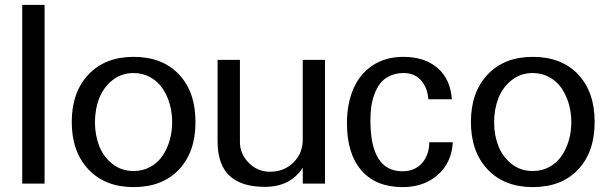

<svg xmlns="http://www.w3.org/2000/svg" viewBox="-20 -742 2463 776"><path d="M160.2 0H69.8V-722.2H160.2Z M675.8 -248Q675.8 -286.6 665.8 -321.8Q655.8 -356.9 636.7 -385Q617.7 -413.1 587.4 -429.9Q557.1 -446.8 520 -446.8Q470.7 -446.8 434.3 -417.7Q397.9 -388.7 380.9 -344.5Q363.8 -300.3 363.8 -248Q363.8 -196.3 380.9 -152.3Q397.9 -108.4 434.3 -79.6Q470.7 -50.8 520 -50.8Q557.1 -50.8 587.4 -67.4Q617.7 -84 636.7 -112.1Q655.8 -140.1 665.8 -175Q675.8 -210 675.8 -248ZM770 -250V-248Q770 -127.4 703.1 -56.6Q636.2 14.2 520 14.2Q404.8 14.2 337.4 -57.4Q270 -128.9 270 -249Q270 -369.1 337.4 -440.7Q404.8 -512.2 520 -512.2Q636.2 -512.2 703.1 -441.4Q770 -370.6 770 -250Z M1070.8 -47.9H1071.8Q1127.9 -47.9 1165.8 -85Q1203.6 -122.1 1203.6 -178.2V-500H1293.5V0H1203.6V-64Q1153.3 13.2 1050.8 13.2Q954.6 13.2 907 -32.2Q859.4 -77.6 859.4 -170.9V-500H949.7V-168.9Q949.7 -119.6 985.6 -83.7Q1021.5 -47.9 1070.8 -47.9Z M1806.2 -340.8H1711.4Q1707.5 -388.2 1681.4 -417.5Q1655.3 -446.8 1611.3 -446.8Q1579.6 -446.8 1555.2 -435.1Q1530.8 -423.3 1516.4 -404.5Q1502 -385.7 1492.7 -359.6Q1483.4 -333.5 1480.2 -308.3Q1477.1 -283.2 1477.1 -254.9Q1477.1 -49.8 1606.4 -49.8Q1655.3 -49.8 1684.6 -81.5Q1713.9 -113.3 1715.3 -167H1810.1Q1805.7 -85.4 1749.8 -35.6Q1693.8 14.2 1607.4 14.2Q1499.5 14.2 1440.9 -53Q1382.3 -120.1 1382.3 -244.1Q1382.3 -322.3 1408 -382.3Q1433.6 -442.4 1485.6 -477.3Q1537.6 -512.2 1610.4 -512.2Q1695.3 -512.2 1747.8 -467.8Q1800.3 -423.3 1806.2 -340.8Z M2289.1 -248Q2289.1 -286.6 2279.1 -321.8Q2269 -356.9 2250 -385Q2231 -413.1 2200.7 -429.9Q2170.4 -446.8 2133.3 -446.8Q2084 -446.8 2047.6 -417.7Q2011.2 -388.7 1994.1 -344.5Q1977.1 -300.3 1977.1 -248Q1977.1 -196.3 1994.1 -152.3Q2011.2 -108.4 2047.6 -79.6Q2084 -50.8 2133.3 -50.8Q2170.4 -50.8 2200.7 -67.4Q2231 -84 2250 -112.1Q2269 -140.1 2279.1 -175Q2289.1 -210 2289.1 -248ZM2383.3 -250V-248Q2383.3 -127.4 2316.4 -56.6Q2249.5 14.2 2133.3 14.2Q2018.1 14.2 1950.7 -57.4Q1883.3 -128.9 1883.3 -249Q1883.3 -369.1 1950.7 -440.7Q2018.1 -512.2 2133.3 -512.2Q2249.5 -512.2 2316.4 -441.4Q2383.3 -370.6 2383.3 -250Z"/></svg>

Font: Perun
Style: Regular
Weight: 400
Version: Version 1.0000